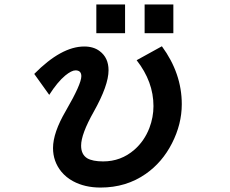

<svg xmlns="http://www.w3.org/2000/svg" viewBox="-20 -801 1040 868"><path d="M415.5 -650.9V-780.8H545.4V-650.9ZM633.8 -650.9V-780.8H763.7V-650.9ZM202.6 -372.1 134.8 -466.8Q257.3 -590.8 360.8 -590.8Q403.3 -590.8 430.7 -569.8Q470.7 -540 470.7 -483.4Q470.7 -415 403.8 -295.9Q346.7 -194.8 346.7 -142.6Q346.7 -102.5 374.5 -85.4Q398.9 -71.3 446.3 -71.3Q526.9 -71.3 587.4 -124Q632.3 -163.1 655.3 -222.2Q673.8 -271 673.8 -321.3Q673.8 -431.6 597.7 -528.8L711.9 -591.8Q801.8 -469.2 801.8 -330.1Q801.8 -239.7 757.3 -152.8Q713.4 -66.9 639.2 -15.1Q550.8 46.9 434.6 46.9Q363.3 46.9 310.1 18.1Q279.3 1.5 257.3 -24.9Q219.7 -71.3 219.7 -131.8Q219.7 -201.2 277.8 -300.3Q347.7 -420.9 347.7 -456.5Q347.7 -482.9 321.3 -482.9Q303.7 -482.9 274.9 -459.5Q239.7 -430.2 202.6 -372.1Z"/></svg>

Font: BIZ UDPGothic
Style: Bold
Weight: 700
Designer: TypeBank Co., Ltd.
Foundry: Morisawa Inc.
Version: Version 1.051